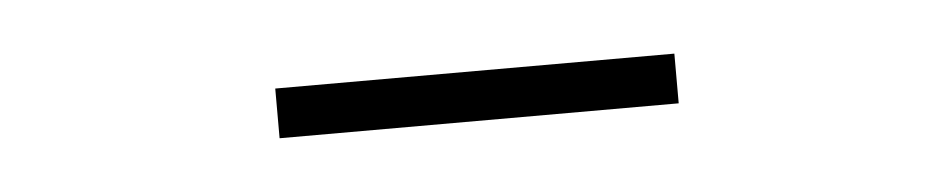

<svg xmlns="http://www.w3.org/2000/svg" viewBox="-22 -749 630 127"><g transform="rotate(-5 293.0 -685.5)"><path d="M161 -669V-702H426V-669Z"/></g></svg>

Font: Noto Sans SC Thin
Style: Regular
Weight: 100
Designer: Ryoko NISHIZUKA 西塚涼子 (kana, bopomofo & ideographs); Paul D. Hunt (Latin, Greek & Cyrillic); Sandoll Communications 산돌커뮤니
Foundry: Adobe
Version: Version 2.004-H2;hotconv 1.0.118;makeotfexe 2.5.65603